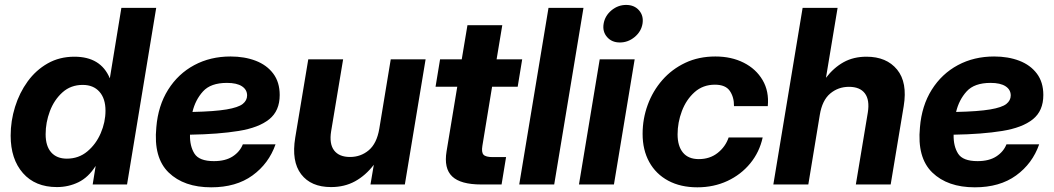

<svg xmlns="http://www.w3.org/2000/svg" viewBox="-20 -760 4342 791"><path d="M214.4 10.7Q125 10.7 74.5 -46.9Q23.9 -104.5 23.9 -201.2Q23.9 -261.7 42 -319.8Q60.1 -377.9 94 -424.6Q127.9 -471.2 176.5 -498.8Q225.1 -526.4 286.6 -526.4Q395 -526.4 432.1 -438H432.6L480 -727.5H623.5L503.4 0H361.8L374 -75.7H373.5Q344.2 -29.3 303.2 -9.3Q262.2 10.7 214.4 10.7ZM255.4 -106.4Q304.2 -106.4 339.8 -136.2Q375.5 -166 395 -211.4Q414.6 -256.8 414.6 -304.2Q414.6 -354 389.6 -382.1Q364.7 -410.2 320.8 -410.2Q271.5 -410.2 237.3 -379.4Q203.1 -348.6 185.5 -302Q168 -255.4 168 -207Q168 -158.2 190.9 -132.3Q213.9 -106.4 255.4 -106.4Z M850.1 11.7Q737.8 11.7 674.8 -49.3Q611.8 -110.4 624 -235.4Q631.3 -324.7 672.6 -390.4Q713.9 -456.1 780.3 -491.7Q846.7 -527.3 929.7 -527.3Q987.3 -527.3 1033.2 -509.8Q1079.1 -492.2 1105.7 -456.8Q1132.3 -421.4 1132.3 -368.7Q1132.3 -303.2 1089.1 -268.6Q1045.9 -233.9 963.1 -220.5Q880.4 -207 762.7 -205.1Q761.7 -157.7 781.2 -127Q800.8 -96.2 861.3 -96.2Q908.7 -96.2 938.5 -115.5Q968.3 -134.8 980.5 -165.5H1115.2Q1087.4 -85.9 1020 -37.1Q952.6 11.7 850.1 11.7ZM772.9 -298.8Q864.3 -300.8 913.1 -309.1Q961.9 -317.4 980 -331.8Q998 -346.2 998 -366.7Q998 -390.6 976.8 -404.5Q955.6 -418.5 915 -418.5Q848.1 -418.5 816.4 -383.5Q784.7 -348.6 772.9 -298.8Z M1343.8 10.7Q1261.2 10.7 1220.7 -42.2Q1180.2 -95.2 1196.3 -192.9L1250 -515.6H1393.6L1344.2 -219.2Q1335.9 -167.5 1356.4 -140.4Q1377 -113.3 1421.9 -113.3Q1466.3 -113.3 1499.3 -141.1Q1532.2 -168.9 1542.5 -229L1589.8 -515.6H1733.4L1647.9 0H1506.3L1520 -81.1Q1486.3 -37.1 1442.9 -13.2Q1399.4 10.7 1343.8 10.7Z M2131.3 -515.6 2112.8 -402.8H2007.3L1967.3 -159.2Q1962.9 -132.8 1971.9 -122.8Q1981 -112.8 2009.8 -112.8H2064.9L2046.4 0H1962.9Q1877.4 0 1842.8 -33.2Q1808.1 -66.4 1819.8 -136.7L1863.8 -402.8H1774.4L1793 -515.6H1882.3L1905.8 -656.2H2049.3L2025.9 -515.6Z M2383.8 -727.5 2263.2 0H2119.1L2239.7 -727.5Z M2365.2 0 2450.7 -515.6H2594.7L2509.3 0ZM2533.7 -585Q2500.5 -585 2481 -607.4Q2461.4 -629.9 2466.8 -662.1Q2472.2 -694.8 2499 -717.3Q2525.9 -739.7 2559.6 -739.7Q2593.3 -739.7 2612.8 -717.3Q2632.3 -694.8 2627 -662.1Q2621.6 -629.9 2594.5 -607.4Q2567.4 -585 2533.7 -585Z M2853 11.7Q2783.7 11.7 2732.9 -15.6Q2682.1 -43 2654.8 -92.5Q2627.4 -142.1 2627.4 -208.5Q2627.4 -270.5 2648.4 -327.9Q2669.4 -385.3 2708.7 -430.2Q2748 -475.1 2803.2 -501.2Q2858.4 -527.3 2927.2 -527.3Q2993.2 -527.3 3043.9 -501.7Q3094.7 -476.1 3121.8 -429.9Q3148.9 -383.8 3143.1 -322.8H3003.9Q3004.4 -359.4 2986.8 -385.3Q2969.2 -411.1 2925.3 -411.1Q2876 -411.1 2841.6 -380.4Q2807.1 -349.6 2789.3 -302.5Q2771.5 -255.4 2771.5 -206.5Q2771.5 -158.2 2793.7 -131.3Q2815.9 -104.5 2858.9 -104.5Q2904.3 -104.5 2936.5 -129.9Q2968.8 -155.3 2981.9 -193.8H3122.1Q3108.9 -133.3 3070.8 -86.9Q3032.7 -40.5 2976.6 -14.4Q2920.4 11.7 2853 11.7Z M3357.4 -286.6 3310.1 0H3166L3286.6 -727.5H3430.7L3382.8 -439.5Q3414.6 -481 3455.3 -503.7Q3496.1 -526.4 3549.8 -526.4Q3632.3 -526.4 3675.8 -473.4Q3719.2 -420.4 3703.1 -322.8L3649.4 0H3505.9L3555.2 -296.4Q3563.5 -348.1 3543.2 -375.2Q3522.9 -402.3 3477.5 -402.3Q3433.1 -402.3 3400.1 -374.5Q3367.2 -346.7 3357.4 -286.6Z M3996.1 11.7Q3883.8 11.7 3820.8 -49.3Q3757.8 -110.4 3770 -235.4Q3777.3 -324.7 3818.6 -390.4Q3859.9 -456.1 3926.3 -491.7Q3992.7 -527.3 4075.7 -527.3Q4133.3 -527.3 4179.2 -509.8Q4225.1 -492.2 4251.7 -456.8Q4278.3 -421.4 4278.3 -368.7Q4278.3 -303.2 4235.1 -268.6Q4191.9 -233.9 4109.1 -220.5Q4026.4 -207 3908.7 -205.1Q3907.7 -157.7 3927.2 -127Q3946.8 -96.2 4007.3 -96.2Q4054.7 -96.2 4084.5 -115.5Q4114.3 -134.8 4126.5 -165.5H4261.2Q4233.4 -85.9 4166 -37.1Q4098.6 11.7 3996.1 11.7ZM3918.9 -298.8Q4010.3 -300.8 4059.1 -309.1Q4107.9 -317.4 4126 -331.8Q4144 -346.2 4144 -366.7Q4144 -390.6 4122.8 -404.5Q4101.6 -418.5 4061 -418.5Q3994.1 -418.5 3962.4 -383.5Q3930.7 -348.6 3918.9 -298.8Z"/></svg>

Font: Inter Display
Style: Bold Italic
Weight: 700
Italic angle: -9.39999°
Designer: Rasmus Andersson
Foundry: rsms
Version: Version 4.000;git-a52131595